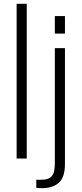

<svg xmlns="http://www.w3.org/2000/svg" viewBox="-20 -830 428 1005"><path d="M67 0V-810H120V0ZM200 155Q196 155 184.5 154.5Q173 154 170 153V110Q172 111 182 111Q192 111 194 111Q229 111 244.5 98Q260 85 263.5 65.5Q267 46 267 25V-578H320V28Q320 98 288 126.5Q256 155 200 155ZM267 -654V-746H320V-654Z"/></svg>

Font: Oswald ExtraLight
Style: Regular
Weight: 250
Designer: Vernon Adams
Foundry: Vernon Adams
Version: Version 4.100; ttfautohint (v1.8.1.43-b0c9)